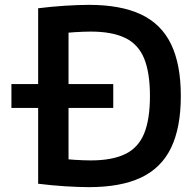

<svg xmlns="http://www.w3.org/2000/svg" viewBox="-20 -760 805 790"><path d="M27 -316V-414H446V-316ZM346 10Q304 10 248.5 6.5Q193 3 137 -4V-726Q193 -733 248.5 -736.5Q304 -740 346 -740Q477 -740 560.5 -700.5Q644 -661 684 -578Q724 -495 724 -365Q724 -235 684 -152Q644 -69 560.5 -29.5Q477 10 346 10ZM354 -100Q441 -100 495 -126Q549 -152 573 -210.5Q597 -269 597 -365Q597 -461 573 -519.5Q549 -578 495 -604Q441 -630 354 -630Q324 -630 286 -627.5Q248 -625 203 -620L262 -683V-47L203 -110Q248 -105 286 -102.5Q324 -100 354 -100Z"/></svg>

Font: M PLUS 2 SemiBold
Style: Regular
Weight: 600
Designer: Coji Morishita
Foundry: UNDERFOREST DESIGN
Version: Version 1.001